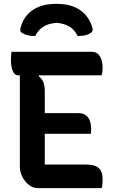

<svg xmlns="http://www.w3.org/2000/svg" viewBox="-20 -966 590 986"><path d="M39 -700H450Q474 -700 486 -686Q498 -672 502.5 -654Q507 -636 507 -623Q507 -609 506 -598.5Q505 -588 501 -579H75Q60 -579 51.5 -591Q43 -603 39.5 -621Q36 -639 36 -658Q36 -668 37 -679Q38 -690 39 -700ZM170 -385H384Q407 -385 421.5 -373.5Q436 -362 442 -344Q448 -326 448 -306Q448 -301 448 -296Q448 -291 447.5 -287Q447 -283 446 -279H170ZM173 0Q156 0 140 -9Q124 -18 111 -33.5Q98 -49 90 -68.5Q82 -88 82 -108Q82 -157 82 -207Q82 -257 82 -308Q82 -359 82 -409Q82 -459 82 -507.5Q82 -556 82 -603H190L179 -574Q196 -562 203 -543Q210 -524 210 -496Q210 -450 210 -403Q210 -356 210 -308.5Q210 -261 210 -214Q210 -167 210 -121H420Q466 -121 486.5 -103.5Q507 -86 507 -46Q507 -33 506 -20.5Q505 -8 502 0ZM161 -781Q139 -781 123.5 -784.5Q108 -788 95 -796Q86 -801 84.5 -808.5Q83 -816 86 -825Q96 -863 120 -890Q144 -917 180.5 -931.5Q217 -946 266 -946H274Q322 -946 358.5 -931.5Q395 -917 419 -890Q443 -863 454 -825Q457 -816 455 -808.5Q453 -801 445 -796Q432 -788 416.5 -784.5Q401 -781 379 -781Q363 -813 337.5 -829Q312 -845 270 -849Q228 -845 202.5 -829Q177 -813 161 -781Z"/></svg>

Font: Recursive Casual SemiBold
Style: Regular
Weight: 600
Version: Version 1.047